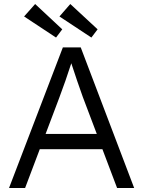

<svg xmlns="http://www.w3.org/2000/svg" viewBox="-20 -936 713 956"><path d="M25 0 293 -700H382L648 0H563L490 -193H178L105 0ZM275 -449 207 -269H462L392 -454Q380 -487 364 -534Q348 -581 335 -621Q321 -578 306 -534.5Q291 -491 275 -449ZM435 -749 276 -854 330 -916 466 -790ZM259 -749 100 -854 155 -916 290 -790Z"/></svg>

Font: Lexend Deca Light
Style: Regular
Weight: 300
Designer: Bonnie Shaver-Troup, Thomas Jockin
Foundry: Lexend
Version: Version 1.008; ttfautohint (v1.8.4.7-5d5b)